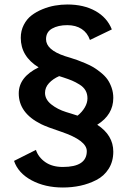

<svg xmlns="http://www.w3.org/2000/svg" viewBox="-20 -726 610 855"><path d="M484.5 -50.5Q484.5 -7 464 25.5Q443.5 58 409.2 75.5Q375 93 337.8 101Q300.5 109 260 109Q180.5 109 120.8 77Q61 45 42.5 -9.5L140 -58.5Q150.5 -26 181.5 -4.2Q212.5 17.5 260 17.5Q366.5 17.5 366.5 -53Q366.5 -100.5 253.5 -139Q188.5 -160.5 162.5 -173.5Q63.5 -223 63.5 -310Q63.5 -383 152 -426Q72.5 -475 72.5 -557.5Q72.5 -589 85.8 -615Q99 -641 120.5 -657.5Q142 -674 169.8 -685.2Q197.5 -696.5 225 -701.2Q252.5 -706 280 -706Q353 -706 405 -677Q457 -648 478 -595L380.5 -548Q369.5 -580 343.5 -597Q317.5 -614 279.5 -614Q239 -614 212 -598.8Q185 -583.5 185 -551.5Q185 -504 269.5 -476Q273 -475 293 -468.8Q313 -462.5 325 -458.2Q337 -454 359.5 -444.5Q382 -435 396.5 -426.2Q411 -417.5 429.2 -402.8Q447.5 -388 458.5 -372.5Q469.5 -357 477 -335.5Q484.5 -314 484.5 -290Q484.5 -215 413 -170.5Q484.5 -124 484.5 -50.5ZM274.5 -227Q279.5 -225.5 296.8 -220.2Q314 -215 325.5 -211Q345.5 -227 357.5 -247.5Q369.5 -268 369.5 -288Q369.5 -308 360.8 -323.2Q352 -338.5 334.2 -349.5Q316.5 -360.5 301 -367Q285.5 -373.5 261 -381.5Q258.5 -382.5 252.5 -384.2Q246.5 -386 243.5 -387Q216 -375 198.2 -355.8Q180.5 -336.5 180.5 -312.5Q180.5 -283.5 208.2 -261.2Q236 -239 274.5 -227Z"/></svg>

Font: League Mono Narrow SemiBold
Style: Regular
Weight: 600
Width: 3
Designer: Tyler Finck
Foundry: The League of Moveable Type / Tyler Finck
Version: Version 2.210